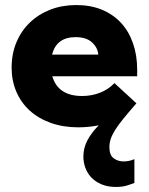

<svg xmlns="http://www.w3.org/2000/svg" viewBox="-20 -497 589 760"><path d="M290 7Q230 7 181 -10.5Q132 -28 97.5 -59.5Q63 -91 44.5 -134.5Q26 -178 26 -229Q26 -284 45 -329.5Q64 -375 98.5 -408Q133 -441 179.5 -459Q226 -477 282 -477Q339 -477 383.5 -458.5Q428 -440 459 -406.5Q490 -373 506.5 -325.5Q523 -278 523 -221V-195H187Q210 -117 305 -117Q343 -117 376 -130Q409 -143 433 -168L520 -88L513 -80Q486 -49 467 -25.5Q448 -2 436 17Q424 36 418.5 52.5Q413 69 413 85Q413 117 430 129.5Q447 142 469 142Q491 142 512 133V227Q500 232 482 237.5Q464 243 439 243Q406 243 381.5 232.5Q357 222 341.5 205.5Q326 189 318 167.5Q310 146 310 123Q310 89 326 58.5Q342 28 371 -1Q331 7 290 7ZM279 -350Q204 -350 186 -281H369Q367 -308 344.5 -329Q322 -350 279 -350Z"/></svg>

Font: Tilda Sans Black
Style: Regular
Weight: 900
Designer: ParaType Ltd
Foundry: ParaType Ltd
Version: Version 1.009